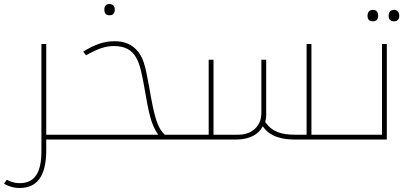

<svg xmlns="http://www.w3.org/2000/svg" viewBox="-53 -694 2055 955"><path d="M177 0H293C296 0 298 -2 298 -5V-20C298 -23 296 -24 293 -24H177V-475H153V58C153 161 122 217 45 217C15 217 -7 207 -19 200L-33 220C-11 232 12 241 45 241C133 241 177 180 177 53Z M492 -618C506 -618 518 -625 518 -646C518 -668 503 -674 492 -674C476 -674 466 -666 466 -646C466 -626 476 -618 492 -618Z M283 0H833C836 0 838 -2 838 -5V-20C838 -23 836 -24 833 -24H766C732 -58 716 -101 690 -256C669 -369 661 -414 619 -453C592 -478 558 -489 516 -489C461 -489 413 -470 361 -437L375 -419C432 -451 470 -465 513 -465C631 -465 643 -377 665 -259C686 -137 697 -76 734 -24H283C280 -24 278 -23 278 -20V-5C278 -2 280 0 283 0Z M1412 0H1633C1636 0 1638 -2 1638 -5V-20C1638 -23 1636 -24 1633 -24H1496V-475H1472V-24H1415C1348 -24 1302 -37 1266 -87C1269 -96 1271 -109 1271 -117V-397H1247V-132C1247 -66 1199 -24 1133 -24H1009V-397H985V-24H823C820 -24 818 -23 818 -20V-5C818 -2 820 0 823 0H1122C1189 0 1234 -26 1254 -66C1289 -13 1353 0 1412 0Z M1802 -588C1819 -588 1828 -598 1828 -615C1828 -635 1818 -645 1802 -645C1790 -645 1775 -639 1775 -615C1775 -592 1790 -588 1802 -588ZM1907 -588C1925 -588 1933 -599 1933 -615C1933 -632 1924 -645 1907 -645C1890 -645 1880 -635 1880 -615C1880 -597 1890 -588 1907 -588Z M1623 0H1871V-475H1847V-24H1623C1620 -24 1618 -23 1618 -20V-5C1618 -2 1620 0 1623 0Z"/></svg>

Font: Noto Kufi Arabic Thin
Style: Regular
Weight: 100
Designer: Monotype Design Team, David Williams, Khaled Hosny
Foundry: Google LLC
Version: Version 2.109